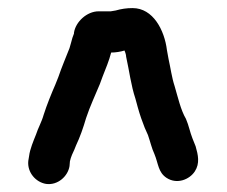

<svg xmlns="http://www.w3.org/2000/svg" viewBox="-20 -710 561 475"><path d="M288 -585C291 -578 292 -573 292 -570C300 -534 304 -499 315 -466L321 -444C326 -426 332 -409 338 -394L346 -376C352 -359 355 -344 362 -329C372 -305 371 -284 392 -270C418 -253 449 -266 462 -286C475 -306 470 -327 464 -348L456 -368C450 -383 447 -400 440 -416C427 -438 420 -470 412 -497C405 -518 402 -542 397 -564L393 -586C387 -635 359 -690 308 -690C293 -690 280 -688 266 -684L254 -682H224C195 -682 167 -656 163 -629V-627C160 -620 158 -613 156 -605L152 -591L138 -556L131 -538C127 -526 122 -513 117 -501C107 -478 96 -451 88 -426C83 -408 74 -393 69 -377C63 -362 54 -341 52 -324L50 -312C47 -283 69 -259 94 -255C123 -251 148 -274 152 -299L153 -311C155 -321 161 -334 164 -340L168 -350C178 -371 186 -394 193 -418C203 -448 215 -473 227 -502L234 -521C241 -539 250 -560 255 -580C266 -580 278 -582 288 -585Z"/></svg>

Font: Electronic
Style: UltBlk
Weight: 500
Version: Version 1.011